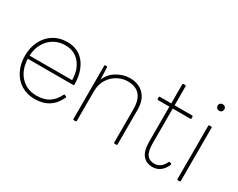

<svg xmlns="http://www.w3.org/2000/svg" viewBox="-90 -1085 1849 1493"><g transform="rotate(30 835.0 -338.5)"><path d="M45 -246Q45 -319 74.5 -377.5Q104 -436 157 -469Q210 -502 278 -502Q379 -502 434.5 -431Q490 -360 491 -243Q491 -235 483 -235H76Q80 -137 134.5 -78.5Q189 -20 277 -20Q344 -20 387.5 -48Q431 -76 457 -131Q460 -139 467 -135L478 -131Q486 -128 483 -121Q424 10 277 10Q208 10 155 -23Q102 -56 73.5 -114.5Q45 -173 45 -246ZM458 -263Q457 -356 409 -414Q361 -472 278 -472Q222 -472 177.5 -446Q133 -420 106 -373Q79 -326 76 -263Z M626 0Q618 0 618 -8V-484Q618 -492 626 -492H635Q643 -492 643 -484L647 -377Q671 -436 726.5 -469Q782 -502 841 -502Q922 -502 968 -453.5Q1014 -405 1014 -319V-8Q1014 0 1006 0H992Q984 0 984 -8V-305Q984 -472 838 -472Q795 -472 751 -449.5Q707 -427 677.5 -381.5Q648 -336 648 -270V-8Q648 0 640 0Z M1216 -149V-463H1115Q1107 -463 1107 -471V-484Q1107 -492 1115 -492H1216V-662Q1216 -670 1224 -670H1238Q1246 -670 1246 -662V-492H1403Q1411 -492 1411 -484V-471Q1411 -463 1403 -463H1246V-154Q1246 -83 1267.5 -51.5Q1289 -20 1334 -20Q1396 -20 1426 -87Q1429 -93 1436 -91L1447 -87Q1455 -84 1451 -75Q1413 10 1334 10Q1279 10 1247.5 -28.5Q1216 -67 1216 -149Z M1537 -658Q1537 -671 1545.5 -679Q1554 -687 1567 -687Q1580 -687 1588.5 -679Q1597 -671 1597 -658Q1597 -645 1588.5 -636.5Q1580 -628 1567 -628Q1554 -628 1545.5 -636.5Q1537 -645 1537 -658ZM1560 0Q1552 0 1552 -8V-484Q1552 -492 1560 -492H1574Q1582 -492 1582 -484V-8Q1582 0 1574 0Z"/></g></svg>

Font: LINE Seed Sans KR Thin
Style: Regular
Weight: 250
Designer: LINE BX Design & Sandoll Inc & Dalton Maag Ltd
Foundry: Sandoll Inc.
Version: Version 1.000